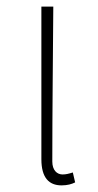

<svg xmlns="http://www.w3.org/2000/svg" viewBox="-20 -547 295 580"><path d="M166 13C184 13 197 9 207 4L200 -26C187 -22 179 -20 169 -20C152 -20 138 -33 138 -59C138 -217 140 -368 141 -527H105V-66C105 -10 128 13 166 13Z"/></svg>

Font: Noto Sans CJK Thin
Style: Regular
Weight: 100
Designer: Ryoko NISHIZUKA (kana & ideographs); Paul D. Hunt (Latin, Greek & Cyrillic); Wenlong ZHANG (bopomofo); Sandoll Communica
Foundry: Adobe Systems Incorporated
Version: Version 1.000;PS 1;hotconv 1.0.78;makeotf.lib2.5.61930